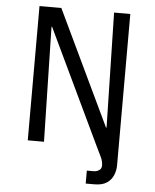

<svg xmlns="http://www.w3.org/2000/svg" viewBox="-59 -745 798 990"><g transform="rotate(5 340.0 -249.5)"><path d="M105 0V-695H218L501 -101H504L491 -695H575V88Q575 115 564.5 140Q554 165 530.5 180.5Q507 196 467 196H422V129H457Q472 129 485 121Q498 113 498 96Q498 73 485.5 48.5Q473 24 462 0L179 -594H176L189 0Z"/></g></svg>

Font: Ruda
Style: Regular
Weight: 400
Designer: Mariela Monsalve and Angelina Sanchez
Foundry: Mariela Monsalve and Angelina Sanchez
Version: Version 2.000